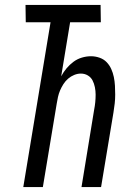

<svg xmlns="http://www.w3.org/2000/svg" viewBox="-20 -755 540 775"><path d="M74 0 184 -665H84L83 -735H386L387 -665H263L227 -447Q236 -464 248.5 -479Q261 -494 276.5 -505.5Q292 -517 310.5 -522.5Q329 -528 347 -528Q365 -528 382 -522Q399 -516 410.5 -504Q422 -492 429 -476.5Q436 -461 439.5 -444Q443 -427 444 -409Q445 -391 445 -373Q445 -355 443 -337Q441 -319 438 -301L388 0H309L360 -312Q363 -327 364.5 -342.5Q366 -358 366 -373Q366 -388 363 -403Q360 -418 353.5 -430.5Q347 -443 334.5 -450.5Q322 -458 306 -458Q293 -458 279.5 -452.5Q266 -447 255 -437.5Q244 -428 236 -415.5Q228 -403 222.5 -390Q217 -377 214 -363.5Q211 -350 209 -337L153 0Z"/></svg>

Font: Iosevka SS18
Style: Italic
Weight: 400
Italic angle: -9°
Monospace: yes
Designer: Belleve Invis
Foundry: Belleve Invis
Version: Version 25.1.1; ttfautohint (v1.8.4)